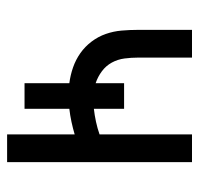

<svg xmlns="http://www.w3.org/2000/svg" viewBox="-30 -530 560 540"><g transform="rotate(90 250.0 -260.0)"><path d="M358 0V-190Q341 -185 322.5 -181Q304 -177 286 -175V-49H214V-175Q191 -178 169.5 -185.5Q148 -193 129.5 -206Q111 -219 97 -237.5Q83 -256 75.5 -277.5Q68 -299 66 -322Q64 -345 64 -368V-520H142V-368Q142 -349 144.5 -330Q147 -311 156 -294.5Q165 -278 180.5 -266.5Q196 -255 214 -249V-329H286V-244Q304 -246 322.5 -250Q341 -254 358 -260V-520H436V0Z"/></g></svg>

Font: Zed Sans
Style: Regular
Weight: 400
Designer: Belleve Invis
Foundry: Belleve Invis
Version: Version 1.0.0; ttfautohint (v1.8.4)